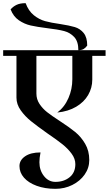

<svg xmlns="http://www.w3.org/2000/svg" viewBox="-32 -917 687 1213"><path d="M91 132Q91 95 126.5 70.5Q162 46 224 46Q217 81 217 108Q217 159 246 195.5Q275 232 318 232Q372 232 408 202.5Q444 173 444 120Q444 86 420.5 54Q397 22 362 -6Q327 -34 268 -74Q203 -120 164.5 -151Q126 -182 99 -220Q72 -258 72 -300V-564H-12V-600H635V-564H551V-414Q551 -362 525 -317Q499 -272 449 -242.5Q399 -213 330 -206Q376 -241 400.5 -297.5Q425 -354 425 -416V-564H198V-326Q198 -290 217.5 -260.5Q237 -231 265.5 -208.5Q294 -186 345 -153Q405 -114 442.5 -83.5Q480 -53 506 -8.5Q532 36 532 94Q532 144 503 185.5Q474 227 425 251.5Q376 276 318 276Q252 276 200 257Q148 238 119.5 205.5Q91 173 91 132ZM266 -739Q202 -747 162 -756Q122 -765 87 -789Q52 -813 35 -858Q51 -876 73 -886.5Q95 -897 130 -897Q148 -848 181.5 -821Q215 -794 253 -783.5Q291 -773 349 -765Q407 -756 440.5 -746Q474 -736 496.5 -708.5Q519 -681 519 -629Q509 -615 496.5 -607.5Q484 -600 463 -600Q463 -655 437 -683Q411 -711 372.5 -721Q334 -731 266 -739Z"/></svg>

Font: Arya
Style: Bold
Weight: 700
Designer: Eduardo Rodriguez Tunni, Modular Infotech
Foundry: Eduardo Rodriguez Tunni, Modular Infotech
Version: Version 1.002